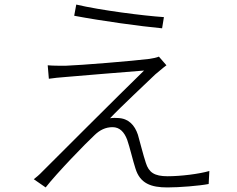

<svg xmlns="http://www.w3.org/2000/svg" viewBox="-20 -794 1040 841"><path d="M314 -774 305 -725C427 -702 594 -679 690 -670L698 -719C608 -725 420 -749 314 -774ZM709 -508 676 -546C667 -542 649 -538 634 -536C563 -527 330 -508 267 -506C238 -506 212 -506 189 -508L194 -449C216 -452 239 -455 270 -457C333 -462 527 -479 611 -485C509 -386 199 -76 166 -43C152 -28 137 -16 128 -9L180 27C229 -36 356 -167 395 -203C417 -224 442 -237 473 -237C504 -237 524 -216 537 -182C548 -151 563 -87 573 -57C593 10 642 27 713 27C766 27 852 20 894 12L897 -45C852 -32 772 -22 714 -22C656 -22 632 -39 619 -80C607 -116 593 -173 584 -204C570 -246 543 -275 498 -277C491 -278 472 -278 462 -276C506 -323 627 -436 660 -468C669 -475 695 -498 709 -508Z"/></svg>

Font: Noto Sans CJK KR Light
Style: Regular
Weight: 300
Designer: Ryoko NISHIZUKA (kana & ideographs); Paul D. Hunt (Latin, Greek & Cyrillic); Wenlong ZHANG (bopomofo); Sandoll Communica
Foundry: Adobe Systems Incorporated
Version: Version 1.004;PS 1.004;hotconv 1.0.82;makeotf.lib2.5.63406